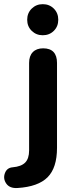

<svg xmlns="http://www.w3.org/2000/svg" viewBox="-68 -736 371 944"><path d="M-5.7 86.5Q36.2 82.9 55.7 63.4Q75.1 43.8 75.1 3.9V-426.8Q75.1 -461.1 93.4 -479.8Q111.6 -498.4 144.1 -498.4Q178.2 -498.4 195.3 -480.2Q212.3 -461.9 212.3 -426.8V-9.1Q212.3 88.9 166 135.5Q119.6 182 18.3 188.4Q-20.2 190.8 -37 166.8Q-53.8 142.9 -44 115.8Q-34.2 88.7 -5.7 86.5ZM65.7 -638.9Q65.7 -671.8 87.9 -693.7Q110.2 -715.5 142.1 -715.5Q174.8 -715.5 196.7 -693.7Q218.5 -671.8 218.5 -638.9Q218.5 -606.2 196.7 -584.4Q174.8 -562.7 142.1 -562.7Q110.2 -562.7 87.9 -584.4Q65.7 -606.2 65.7 -638.9Z"/></svg>

Font: SN Pro Thin
Style: Regular
Weight: 200
Designer: Tobias Whetton
Foundry: Supernotes
Version: Version 1.003;Glyphs 3.3 (3324)